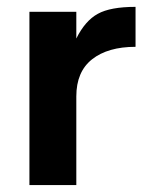

<svg xmlns="http://www.w3.org/2000/svg" viewBox="-20 -534 428 554"><path d="M371.1 -398.9Q291.5 -398.9 245.8 -363Q200.2 -327.1 200.2 -255.9V0H64.9V-500H200.2V-422.9Q225.6 -474.1 262.2 -494.1Q298.3 -514.2 371.1 -514.2Z"/></svg>

Font: Perun
Style: Bold
Weight: 700
Foundry: Copyright (c) Stefan Peev, Context Ltd, 2016
Version: Version 1.0000